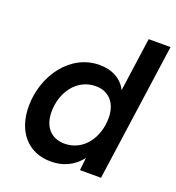

<svg xmlns="http://www.w3.org/2000/svg" viewBox="-129 -801 838 913"><g transform="rotate(20 290.0 -344.0)"><path d="M228.5 9C286 9 340 -11 381 -64.5L374 0H480.5L578.5 -697H468L430 -425C405.5 -475 355 -502 292 -502C143 -502 41 -357 41 -202.5C41 -78.5 110 9 228.5 9ZM152 -214.5C152 -314.5 214 -401 309 -401C376.5 -401 417.5 -353 417.5 -279C417.5 -180 357 -93 261.5 -93C193 -93 152 -139.5 152 -214.5Z"/></g></svg>

Font: HK Grotesk SemiBold
Style: Italic
Weight: 600
Italic angle: -16°
Designer: Alfredo Marco Pradil
Foundry: Hanken Design Co.
Version: Version 3.001;FEAKit 1.0